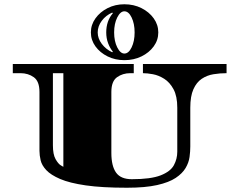

<svg xmlns="http://www.w3.org/2000/svg" viewBox="-20 -858 1087 900"><path d="M575 22Q458 22 382 11Q306 0 262 -19Q218 -38 197 -60.5Q176 -83 170.5 -106.5Q165 -130 165 -151V-427Q165 -477 138.5 -496Q112 -515 76 -515H40V-558H607V-515H591Q555 -515 528.5 -496Q502 -477 502 -427V-141Q502 -80 524 -49Q546 -18 598 -18Q687 -18 733 -36Q779 -54 795 -83.5Q811 -113 811 -147V-353Q811 -407 793.5 -439.5Q776 -472 750 -488.5Q724 -505 697 -510Q670 -515 650 -515V-558H1042V-515Q1011 -515 980.5 -510Q950 -505 925.5 -488.5Q901 -472 886.5 -439.5Q872 -407 872 -353V-171Q872 -148 868.5 -122Q865 -96 850 -70.5Q835 -45 803.5 -24Q772 -3 716.5 9.5Q661 22 575 22ZM277 -76V-515H228V-177Q228 -134 240.5 -112Q253 -90 265 -83Q277 -76 277 -76ZM563 -576Q520 -576 484.5 -593.5Q449 -611 427.5 -640.5Q406 -670 406 -706Q406 -742 427.5 -772Q449 -802 484.5 -820Q520 -838 563 -838Q607 -838 643 -820Q679 -802 700.5 -772Q722 -742 722 -706Q722 -670 700.5 -640.5Q679 -611 643 -593.5Q607 -576 563 -576ZM563 -607Q583 -607 597 -636Q611 -665 611 -706Q611 -747 597 -776Q583 -805 563 -805Q544 -805 529.5 -776Q515 -747 515 -706Q515 -665 529.5 -636Q544 -607 563 -607ZM506 -613 509 -616Q495 -633 486.5 -656Q478 -679 478 -706Q478 -760 509 -796L506 -799Q476 -786 457 -760.5Q438 -735 438 -706Q438 -678 457 -652.5Q476 -627 506 -613Z"/></svg>

Font: Diplomata SC
Style: Regular
Weight: 400
Designer: Eduardo Rodriguez Tunni
Foundry: Eduardo Rodriguez Tunni
Version: Version 1.002; ttfautohint (v1.8.4.7-5d5b);gftools[0.9.23]